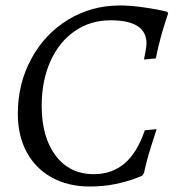

<svg xmlns="http://www.w3.org/2000/svg" viewBox="-20 -668 641 700"><path d="M45 -253Q45 -363 94 -453.5Q143 -544 228 -596Q313 -648 417 -648Q452 -648 490.5 -643Q529 -638 556 -632.5Q583 -627 590 -625L593 -619Q591 -613 583.5 -590.5Q576 -568 566 -531.5Q556 -495 548 -455L505 -451Q506 -457 510 -477.5Q514 -498 514 -510Q514 -594 383 -594Q310 -594 253 -555Q196 -516 164 -445Q132 -374 132 -282Q132 -168 183 -100.5Q234 -33 322 -33Q388 -33 434 -72Q480 -111 508 -193L551 -197Q546 -182 530 -131.5Q514 -81 505 -37L499 -28Q499 -27 471 -16.5Q443 -6 400.5 3Q358 12 307 12Q229 12 169.5 -20.5Q110 -53 77.5 -113Q45 -173 45 -253Z"/></svg>

Font: Alegreya SC
Style: Italic
Weight: 400
Italic angle: -7°
Designer: Juan Pablo del Peral
Foundry: Huerta Tipografica
Version: Version 2.007; ttfautohint (v1.6)